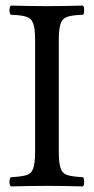

<svg xmlns="http://www.w3.org/2000/svg" viewBox="-20 -667 336 689"><path d="M191 -122Q191 -81 198 -62Q205 -43 224 -38Q243 -33 278 -31Q282 -27 282 -14Q282 -2 278 2Q244 1 210 0.5Q176 0 149 0Q122 0 87.5 0.5Q53 1 19 2Q14 -3 14 -14Q14 -26 19 -31Q54 -33 73 -38Q92 -43 99 -62Q106 -81 106 -122V-523Q106 -565 99 -583.5Q92 -602 73 -607.5Q54 -613 19 -614Q14 -619 14 -630Q14 -642 19 -647Q54 -646 88.5 -645.5Q123 -645 148 -645Q177 -645 211 -645.5Q245 -646 278 -647Q282 -643 282 -630Q282 -618 278 -614Q243 -613 224 -607.5Q205 -602 198 -583.5Q191 -565 191 -523Z"/></svg>

Font: Ponomar
Style: Regular
Weight: 400
Version: Version 1.301; ttfautohint (v1.8.4.7-5d5b)